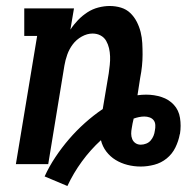

<svg xmlns="http://www.w3.org/2000/svg" viewBox="-20 -548 640 641"><path d="M205 73 129 41Q144 8 165 -23.5Q186 -55 210.5 -83.5Q235 -112 263.5 -137.5Q292 -163 323 -184L343 -303Q345 -317 346.5 -331.5Q348 -346 347.5 -360Q347 -374 344 -387Q341 -400 334.5 -411.5Q328 -423 316 -429.5Q304 -436 289 -436Q271 -436 253 -426Q235 -416 223 -400Q211 -384 204.5 -365.5Q198 -347 195 -329L141 0H33L104 -428H61V-520H227L215 -449Q226 -466 240.5 -481Q255 -496 272 -507Q289 -518 308.5 -523Q328 -528 346 -528Q366 -528 384 -522.5Q402 -517 415 -504.5Q428 -492 436.5 -475.5Q445 -459 449.5 -441Q454 -423 455 -404Q456 -385 456 -366Q456 -347 454 -327.5Q452 -308 448 -288L439 -230Q446 -231 453.5 -231.5Q461 -232 468 -232Q495 -232 519.5 -224Q544 -216 560.5 -198Q577 -180 581 -154Q585 -128 581 -102L580 -99Q576 -77 565.5 -55.5Q555 -34 536.5 -19Q518 -4 495 2Q472 8 450 8Q427 8 405.5 2.5Q384 -3 366 -14Q348 -25 335 -42Q322 -59 317 -80Q282 -48 253.5 -9Q225 30 205 73ZM450 -65Q459 -65 468 -68.5Q477 -72 483 -79Q489 -86 492.5 -94.5Q496 -103 497 -112Q499 -121 498.5 -130.5Q498 -140 493 -146.5Q488 -153 479.5 -156Q471 -159 462 -159Q453 -159 443.5 -157Q434 -155 426 -152V-151Q424 -143 422.5 -135.5Q421 -128 420 -121Q418 -111 418 -101.5Q418 -92 421.5 -83.5Q425 -75 432.5 -70Q440 -65 450 -65Z"/></svg>

Font: Iosevka Etoile Semibold
Style: Italic
Weight: 600
Italic angle: -9°
Designer: Belleve Invis
Foundry: Belleve Invis
Version: Version 22.1.2; ttfautohint (v1.8.4)